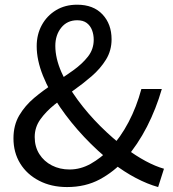

<svg xmlns="http://www.w3.org/2000/svg" viewBox="-20 -766 720 800"><path d="M259.5 13.4Q193.6 13.4 142.9 -13Q92.1 -39.3 64.1 -84.9Q36.1 -130.6 36.1 -189.6Q36.1 -244.3 60.2 -285.2Q84.3 -326 122.5 -358.1Q160.7 -390.1 203.3 -417.6Q246 -445 284.2 -472.2Q322.3 -499.4 346.4 -530.1Q370.5 -560.8 370.5 -600.4Q370.5 -621.7 363.5 -640.3Q356.5 -658.9 341.4 -670.3Q326.3 -681.6 301.8 -681.6Q260.1 -681.6 235.3 -650.9Q210.5 -620.1 210.5 -574.8Q210.5 -523.3 235.9 -465.4Q261.3 -407.6 303.7 -349.8Q346.2 -292.1 397.9 -240.6Q449.6 -189.1 502.1 -149.6Q545.5 -117.1 586.7 -94.9Q628 -72.8 663.2 -62.9L638.9 13.4Q594.9 1.2 546.3 -24.2Q497.7 -49.6 447.2 -88.4Q387.2 -135.4 331 -195Q274.8 -254.7 230.2 -319.6Q185.6 -384.5 159.2 -450Q132.9 -515.5 132.9 -573.6Q132.9 -622.3 154.1 -661.3Q175.3 -700.3 213.3 -723.4Q251.2 -746.4 301.4 -746.4Q369.1 -746.4 407 -706Q444.9 -665.6 444.9 -602.2Q444.9 -555.3 421.6 -517.6Q398.3 -479.9 362 -448.5Q325.7 -417.1 284.8 -388.3Q243.9 -359.6 207.5 -330.3Q171.2 -301 147.9 -268.3Q124.6 -235.5 124.6 -195.1Q124.6 -154.5 144 -123.9Q163.4 -93.4 196.4 -76.6Q229.4 -59.8 269.9 -59.8Q315.8 -59.8 358.2 -83.7Q400.5 -107.7 437.5 -145.4Q482.8 -194.5 515.8 -257.4Q548.9 -320.3 569.1 -395.3H654.3Q630.5 -312.8 592.5 -238.4Q554.4 -164 501 -101.8Q455.3 -50.7 395.7 -18.6Q336.2 13.4 259.5 13.4Z"/></svg>

Font: Noto Sans HK Thin
Style: Regular
Weight: 100
Designer: Ryoko NISHIZUKA 西塚涼子 (kana, bopomofo & ideographs); Paul D. Hunt (Latin, Greek & Cyrillic); Sandoll Communications 산돌커뮤니
Foundry: Adobe
Version: Version 2.004-H2;hotconv 1.0.118;makeotfexe 2.5.65603